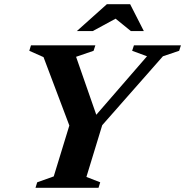

<svg xmlns="http://www.w3.org/2000/svg" viewBox="-20 -891 878 911"><path d="M677.5 -624 607 -650 615.5 -676H838.5L830 -650L753 -624L465 -297L390 -51.5L455.5 -26L447.5 0H148.5L156.5 -26L235 -54L309 -295.5L186.5 -620L119 -650L127 -676H432.5L424 -650L341 -621.5L445 -323H416.5ZM344.5 -743.5 487 -871H597.5L662.5 -743.5H601L518.5 -810.5H543.5L420 -743.5Z"/></svg>

Font: Newsreader 16pt 16pt
Style: Bold Italic
Weight: 700
Italic angle: -17°
Version: Version 1.003